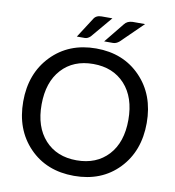

<svg xmlns="http://www.w3.org/2000/svg" viewBox="-97 -996 994 1088"><g transform="rotate(10 400.5 -451.5)"><path d="M218.3 -156.2Q286.1 -82 400.4 -82Q514.6 -82 582.5 -155.3Q650.4 -229 650.4 -358.4Q650.4 -487.8 582.5 -562Q514.6 -636.2 400.4 -636.2Q286.1 -636.2 218.8 -562.5Q151.4 -488.8 150.9 -359.9Q150.4 -231 218.3 -156.2ZM401.4 7.3Q242.7 7.3 144 -94.7Q45.4 -196.8 45.4 -358.4Q45.4 -520 144.5 -622.6Q244.1 -725.6 401.4 -725.6Q558.6 -725.6 657.2 -623Q755.9 -521 755.9 -358.9Q755.9 -196.8 657.7 -94.7Q559.6 7.3 401.4 7.3ZM488.8 -772.9H438L530.3 -886.7Q546.4 -908.7 578.1 -909.7H649.4L524.4 -787.6Q506.8 -772.9 488.8 -772.9ZM326.7 -772.9H280.8L354 -886.7Q367.2 -909.7 399.4 -909.7H461.4L358.4 -787.6Q342.8 -772.9 326.7 -772.9Z"/></g></svg>

Font: Lato-Medium
Style: Regular
Weight: 500
Designer: Lukasz Dziedzic
Foundry: tyPoland Lukasz Dziedzic
Version: Version 2.006; 2014-01-15